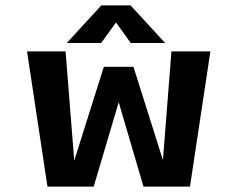

<svg xmlns="http://www.w3.org/2000/svg" viewBox="-20 -690 890 710"><path d="M590.5 -531H463.5L409 -607L354 -531H227L354.5 -670H463ZM326.5 0H155.5L80 -500H222.5L254.5 -96L364 -443H473.5L582.5 -98L614 -500H758L682.5 0H510.5L419 -312Z"/></svg>

Font: League Mono Wide SemiBold
Style: Regular
Weight: 600
Width: 8
Designer: Tyler Finck
Foundry: The League of Moveable Type / Tyler Finck
Version: Version 2.210